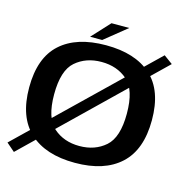

<svg xmlns="http://www.w3.org/2000/svg" viewBox="-108 -814 932 949"><g transform="rotate(15 358.0 -339.0)"><path d="M3 -6.5 45.5 30.5 687 -591 642 -624ZM350 4.5Q500.5 4.5 582.2 -70.8Q664 -146 664 -297.5Q664 -449.5 582.2 -523.2Q500.5 -597 350 -597Q199.5 -597 117.8 -523.2Q36 -449.5 36 -297.5Q36 -146 117.8 -70.8Q199.5 4.5 350 4.5ZM350 -81.5Q270.5 -81.5 217.2 -128.2Q164 -175 164 -296.5Q164 -419 217.2 -465.2Q270.5 -511.5 350 -511.5Q429.5 -511.5 482.8 -465.2Q536 -419 536 -296.5Q536 -175 482.8 -128.2Q429.5 -81.5 350 -81.5ZM262 -617H324L438 -709H347Z"/></g></svg>

Font: Anybody SemiExpanded Medium
Style: Regular
Weight: 500
Width: 6
Version: Version 1.113;gftools[0.9.25]